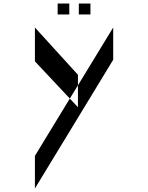

<svg xmlns="http://www.w3.org/2000/svg" viewBox="-20 -934 840 1089"><path d="M622 -595 178 135V-50L376 -375L422 -326V-450L622 -778ZM307 -914H373V-852H307ZM427 -914H493V-852H427ZM376 -375 422 -450V-510L178 -778V-586Z"/></svg>

Font: Digital Numbers
Style: Regular
Weight: 400
Version: Version 001.102